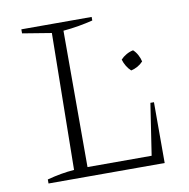

<svg xmlns="http://www.w3.org/2000/svg" viewBox="-75 -722 784 796"><g transform="rotate(-10 317.5 -324.5)"><path d="M540 -256H555V0H66V-17Q96 -25 124 -30Q152 -35 180 -37L188 -612L66 -632V-649H362V-634Q334 -627 302.5 -621.5Q271 -616 237 -613V-39H507ZM485 -402Q474 -412 466 -425.5Q458 -439 454 -453Q464 -464 478 -472Q492 -480 507 -483Q518 -473 525.5 -459Q533 -445 536 -431Q526 -420 512.5 -412.5Q499 -405 485 -402Z"/></g></svg>

Font: Piazzolla Thin Thin
Style: Regular
Weight: 250
Version: Version 2.005